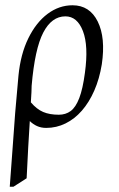

<svg xmlns="http://www.w3.org/2000/svg" viewBox="-20 -480 450 728"><path d="M17 228Q23 154 27.5 85.5Q32 17 37.5 -51.5Q43 -120 50 -193Q58 -275 87.5 -335Q117 -395 160.5 -427.5Q204 -460 255 -460Q320 -460 350.5 -398.5Q381 -337 366 -236Q357 -181 337.5 -136.5Q318 -92 290.5 -60.5Q263 -29 228.5 -12Q194 5 155 5Q136 5 120.5 -2Q105 -9 93 -21Q90 23 87 78.5Q84 134 81 196L31 228ZM203 -45Q229 -45 248 -59Q267 -73 280.5 -108Q294 -143 302 -204Q316 -306 294.5 -362Q273 -418 228 -418Q176 -418 144 -356.5Q112 -295 100 -155Q100 -137 97 -92Q119 -66 143.5 -55.5Q168 -45 203 -45Z"/></svg>

Font: Ancizar Serif Light
Style: Italic
Weight: 300
Italic angle: -4°
Designer: Cesar Puertas, Viviana Monsalve, Julian Moncada, Julian Prieto, Jose Castro, Felipe Aragon, Mariel Hernandez, Sara Alarc
Version: Version 8.100